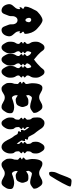

<svg xmlns="http://www.w3.org/2000/svg" viewBox="753 -1703 950 2496"><g transform="rotate(90 1228.0 -455.0)"><path d="M239 -386C254 -386 269 -370 269 -357V-353C265 -333 261 -311 242 -311C222 -311 216 -333 212 -353V-357C212 -370 217 -386 239 -386ZM243 -533C242.7 -533 242.4 -533 242.1 -533C200.9 -533 126.9 -468.8 118 -448C103 -411 66 -365 66 -306C66 -291 94 -295 94 -280C94 -265 74 -263 74 -248C74 -208 99 -265 99 -230C99 -226 99 -221 98 -216C89 -166 34 -150 34 -101V-96C38 -47 67 -1 116 0H117C161 0 165 -51 184 -92C189 -104 190 -115 190 -126V-141C190 -153 191 -165 198 -178C208 -196 221 -208 242 -208C263 -208 278 -197 288 -178C295 -165 296 -153 296 -141V-126C296 -115 297 -104 302 -92C321 -51 325 0 369 0H370C419 -1 448 -47 452 -96V-101C452 -150 397 -166 388 -216C387 -221 387 -226 387 -230C387 -265 412 -208 412 -248C412 -263 392 -265 392 -280C392 -295 420 -291 420 -306C420 -365 396 -416 368 -448C360 -457 284 -532 243 -533Z M855 -510C834.3 -489 793.8 -449 753.3 -422C703.8 -461 674.1 -490 657 -510C637.7 -532.5 630 -558 600.3 -558C567 -558 556.2 -537 540 -510C526.5 -488 522 -470 522 -445C522 -366.4 550.8 -381.3 550.8 -336C550.8 -317.9 525.6 -315.7 525.6 -297C525.6 -286 545.4 -290 545.4 -279C545.4 -268 525.6 -272 525.6 -261C525.6 -242.3 550.8 -240.1 550.8 -222C550.8 -176.7 522 -191.6 522 -113C522 -88 526.5 -70 540 -48C555.3 -23 565.2 0 595.8 0C625.5 0 640.8 -21 657 -48C670.5 -70 675 -88 675 -113C675 -191.6 646.2 -176.7 646.2 -222C646.2 -240.1 671.4 -242.3 671.4 -261C671.4 -272 651.6 -268 651.6 -279C651.6 -290 671.4 -286 671.4 -297C671.4 -316 646.2 -318 646.2 -337C646.2 -362 649.8 -354 654.3 -374C656 -382.2 658.8 -385.7 662.4 -385.7C676.4 -385.7 701.1 -364 708.3 -337C708.6 -335.7 708.8 -334.5 708.8 -333.4C708.8 -318.5 683.1 -314.7 683.1 -297C683.1 -286 702.9 -290 702.9 -279C702.9 -268 683.1 -272 683.1 -261C683.1 -242.3 708.3 -240.1 708.3 -222C708.3 -176.7 679.5 -191.6 679.5 -113C679.5 -88 684 -70 697.5 -48C712.8 -23 722.7 0 753.3 0C783 0 798.3 -21 814.5 -48C828 -70 832.5 -88 832.5 -113C832.5 -191.6 803.7 -176.7 803.7 -222C803.7 -240.1 828.9 -242.3 828.9 -261C828.9 -272 809.1 -268 809.1 -279C809.1 -290 828.9 -286 828.9 -297C828.9 -314.7 803.2 -318.5 803.2 -333.4C803.2 -334.5 803.4 -335.7 803.7 -337C810.9 -364.2 835.3 -386.2 849.4 -386.2C849.4 -386.2 855.9 -382.9 857.7 -375C862.2 -355 865.8 -363 865.8 -337C865.8 -318 840.6 -316 840.6 -297C840.6 -286 860.4 -290 860.4 -279C860.4 -268 840.6 -272 840.6 -261C840.6 -242.3 865.8 -240.1 865.8 -222C865.8 -176.7 837 -191.6 837 -113C837 -88 841.5 -70 855 -48C870.3 -23 880.2 0 910.8 0C940.5 0 955.8 -21 972 -48C985.5 -70 990 -88 990 -113C990 -191.6 961.2 -176.7 961.2 -222C961.2 -240.1 986.4 -242.3 986.4 -261C986.4 -272 966.6 -268 966.6 -279C966.6 -290 986.4 -286 986.4 -297C986.4 -315.7 961.2 -317.9 961.2 -336C961.2 -381.3 990 -366.4 990 -445C990 -470 985.5 -488 972 -510C956.7 -536 945 -558 915.3 -558C882 -558 876.6 -531.9 855 -510Z M1069 -166C1064 -145 1060 -147 1058 -120V-113C1058 -108 1057.9 -103.3 1057.9 -98.8C1057.9 -80.6 1059.2 -65.6 1072 -48C1088 -23 1102 0 1132 0H1134C1184 0 1198 -42 1248 -42C1300 -42 1320 0 1370 0H1372C1402 0 1416 -23 1432 -48C1448 -70 1452 -88 1452 -113V-120C1452 -153 1412 -161 1380 -164H1371C1321 -164 1255 -135 1254 -135C1229 -137 1222 -163 1217 -189C1219 -202 1220 -199 1220 -210C1220 -211 1221 -211 1221 -211C1225 -211 1252 -184 1273 -184H1274C1304 -185 1340 -188 1354 -219C1366 -247 1371 -254 1371 -272C1371 -289 1366 -297 1356 -325C1348 -345 1329 -349 1309 -349C1299 -349 1288 -348 1278 -348C1256 -347 1226 -320 1221 -320C1221 -320 1220 -320 1220 -321C1220 -333.2 1215.4 -339.6 1215.4 -347.2C1215.4 -349.6 1215.8 -352.1 1217 -355C1224 -374 1238 -394 1250 -395H1252C1252.5 -395 1252.9 -395 1253.4 -395C1274.9 -395 1317 -374 1361 -372C1366 -372 1371 -372 1376 -373C1408 -377 1448 -416 1448 -418C1448 -443 1444 -461 1428 -483C1412 -508 1398 -531 1368 -531H1366C1316 -531 1296 -489 1244 -489C1194 -489 1172 -531 1124 -531H1120C1064 -531 1062 -425 1062 -400V-393C1063 -381 1064 -371 1066 -361C1070 -343 1072 -344 1072 -322C1072 -303 1044 -301 1044 -282C1044 -271 1066 -275 1066 -264C1066 -253 1044 -257 1044 -246C1044 -227 1072 -225 1072 -206C1072 -192 1071 -179 1069 -166Z M1975.5 -113C1975.5 -191 1947.5 -145 1946.7 -221C1946.7 -240 1971.8 -242 1971.8 -261C1971.8 -272 1952 -268 1952 -279C1952 -291 1971.8 -286 1971.8 -297C1971.8 -316 1946.7 -318 1946.7 -337C1947.5 -413 1975.5 -367 1975.5 -445C1975.5 -470 1971 -488 1957.5 -510C1941.2 -536 1930.5 -558 1900.8 -558C1867.5 -558 1857.5 -538 1840.5 -510C1827 -488 1822.5 -470 1822.5 -445C1822.5 -367 1850.3 -413 1851.2 -337C1851.2 -318 1826 -316 1826 -297C1826 -286 1845.8 -291 1845.8 -279C1845.8 -268 1826 -272 1826 -261C1826 -242 1851.2 -240 1851.2 -221C1850.3 -212 1850.3 -204 1849.5 -197C1835 -213 1821.5 -231 1808 -255C1807.2 -258 1806.2 -261 1806.2 -264C1806.2 -274 1814.3 -285 1814.3 -295C1814.3 -318.9 1792.8 -297.2 1787.3 -308C1782 -319 1800.8 -326 1796.3 -335C1787.3 -352 1764.8 -339 1755.8 -356C1721.7 -422 1723.5 -420 1694.7 -454C1656 -499 1644.2 -553 1585.8 -558H1576.8C1550.7 -558 1540.8 -546 1520 -520C1508.3 -505 1506.5 -484 1506.5 -464C1506.5 -458 1507.5 -451 1507.5 -445C1507.5 -367 1535.3 -413 1536.2 -337C1536.2 -318 1511 -316 1511 -297C1511 -286 1530.8 -291 1530.8 -279C1530.8 -268 1511 -272 1511 -261C1511 -242 1536.2 -240 1536.2 -221C1535.3 -145 1507.5 -191 1507.5 -113C1507.5 -88 1512 -70 1525.5 -48C1541.7 -22 1550.7 0 1581.2 0C1611 0 1626.2 -22 1642.5 -48C1656 -70 1660.5 -88 1660.5 -113C1660.5 -191 1632.5 -145 1631.7 -221C1631.7 -240 1656.8 -242 1656.8 -261C1656.8 -272 1637 -268 1637 -279C1637 -291 1656.8 -286 1656.8 -297C1656.8 -316 1631.7 -318 1631.7 -337C1631.7 -345 1631.7 -353 1632.5 -361C1647 -345 1660.5 -327 1674 -303C1674.8 -300 1675.8 -297 1675.8 -294C1675.8 -284 1667.7 -273 1667.7 -263C1667.7 -238.8 1688.3 -261.9 1694.7 -249C1700 -240 1681.2 -232 1685.7 -223C1694.7 -206 1717.2 -219 1726.2 -202C1759.5 -136 1752.2 -172 1787.3 -104C1798.2 -83 1829.7 0 1889 0H1896.2C1941 -4.7 1975.5 -61.7 1975.5 -113Z M2222.9 -707.1C2217.6 -697.2 2213.2 -673.5 2213.2 -653.1C2213.2 -634.5 2216.9 -618.6 2226.9 -618.1C2228.3 -618 2229.7 -618 2231.1 -618C2247.2 -618 2260.7 -623.4 2269.9 -638.1C2330.9 -732.1 2404.9 -867.1 2404.9 -892.1C2404.9 -906.1 2345.9 -910.1 2333.9 -910.1C2314.9 -910.1 2304.9 -902.1 2299.9 -892.1C2276.9 -852.1 2256.9 -777.1 2222.9 -707.1ZM2054 -166C2049 -145 2045 -147 2043 -120V-113C2043 -108 2042.9 -103.3 2042.9 -98.8C2042.9 -80.6 2044.2 -65.6 2057 -48C2073 -23 2087 0 2117 0H2119C2169 0 2183 -42 2233 -42C2285 -42 2305 0 2355 0H2357C2387 0 2401 -23 2417 -48C2433 -70 2437 -88 2437 -113V-120C2437 -153 2397 -161 2365 -164H2356C2306 -164 2240 -135 2239 -135C2214 -137 2207 -163 2202 -189C2204 -202 2205 -199 2205 -210C2205 -211 2206 -211 2206 -211C2210 -211 2237 -184 2258 -184H2259C2289 -185 2325 -188 2339 -219C2351 -247 2356 -254 2356 -272C2356 -289 2351 -297 2341 -325C2333 -345 2314 -349 2294 -349C2284 -349 2273 -348 2263 -348C2241 -347 2211 -320 2206 -320C2206 -320 2205 -320 2205 -321C2205 -333.2 2200.4 -339.6 2200.4 -347.2C2200.4 -349.6 2200.8 -352.1 2202 -355C2209 -374 2223 -394 2235 -395H2237C2237.5 -395 2237.9 -395 2238.4 -395C2259.9 -395 2302 -374 2346 -372C2351 -372 2356 -372 2361 -373C2393 -377 2433 -416 2433 -418C2433 -443 2429 -461 2413 -483C2397 -508 2383 -531 2353 -531H2351C2301 -531 2281 -489 2229 -489C2179 -489 2157 -531 2109 -531H2105C2049 -531 2047 -425 2047 -400V-393C2048 -381 2049 -371 2051 -361C2055 -343 2057 -344 2057 -322C2057 -303 2029 -301 2029 -282C2029 -271 2051 -275 2051 -264C2051 -253 2029 -257 2029 -246C2029 -227 2057 -225 2057 -206C2057 -192 2056 -179 2054 -166Z"/></g></svg>

Font: Chromatic Etruscan
Style: Regular
Weight: 400
Version: Version 000.910